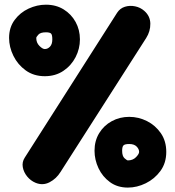

<svg xmlns="http://www.w3.org/2000/svg" viewBox="-20 -745 763 835"><path d="M19.5 -580.1Q19.5 -625.5 43.5 -658Q67.4 -690.4 104.2 -707.5Q141.1 -724.6 179.7 -724.6Q223.6 -724.6 256.8 -704.1Q290 -683.6 308.8 -649.4Q327.6 -615.2 327.6 -573.7Q327.6 -533.2 308.8 -496.6Q290 -460 255.6 -436.8Q221.2 -413.6 174.8 -413.6Q127 -413.6 92 -438.7Q57.1 -463.9 38.3 -502.2Q19.5 -540.5 19.5 -580.1ZM607.4 -697.8Q633.3 -675.3 633.8 -642.1Q634.3 -608.9 615.7 -579.6L243.2 2.9Q225.1 32.2 195.6 47.6Q166 63 134.3 49.8Q113.3 41 98.1 22.5Q83 3.9 79.1 -18.1Q75.2 -40 87.4 -59.1L489.3 -689.5Q502 -709 523.2 -715.6Q544.4 -722.2 567.4 -717.5Q590.3 -712.9 607.4 -697.8ZM137.7 -580.1Q137.7 -559.1 151.4 -545.4Q165 -531.7 174.8 -531.7Q187.5 -531.7 197.5 -542.2Q207.5 -552.7 207.5 -573.7Q207.5 -593.8 201.9 -599.1Q196.3 -604.5 179.7 -604.5Q155.8 -604.5 146.7 -594.2Q137.7 -584 137.7 -580.1ZM536.1 70.8Q490.7 70.8 458.3 47.1Q425.8 23.4 408.4 -13.4Q391.1 -50.3 391.1 -89.4Q391.1 -132.8 411.4 -166Q431.6 -199.2 466.1 -218Q500.5 -236.8 542 -236.8Q582.5 -236.8 619.4 -218.3Q656.2 -199.7 679.7 -165.5Q703.1 -131.3 703.1 -84.5Q703.1 -36.1 677.7 -1.5Q652.3 33.2 614 52Q575.7 70.8 536.1 70.8ZM536.1 -47.4Q557.6 -47.4 571.3 -61.3Q585 -75.2 585 -84.5Q585 -96.7 574.2 -107.7Q563.5 -118.7 542 -118.7Q522.5 -118.7 516.8 -112.5Q511.2 -106.4 511.2 -89.4Q511.2 -65.9 521.7 -56.6Q532.2 -47.4 536.1 -47.4Z"/></svg>

Font: Mikhak Black
Style: Regular
Weight: 900
Designer: Amin Abedi
Version: Version 3.3